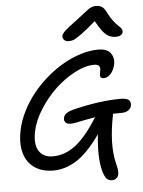

<svg xmlns="http://www.w3.org/2000/svg" viewBox="-67 -985 884 1183"><g transform="rotate(-5 375.0 -394.0)"><path d="M387.2 -731.9Q368.2 -731.9 357.9 -742.2Q347.7 -752.4 350.1 -768.1Q352.5 -780.3 369.9 -796.9Q387.2 -813.5 448.2 -858.9Q468.8 -874 491.7 -892.1Q514.6 -910.2 523.4 -916.7Q532.2 -923.3 544.4 -928.2Q556.6 -933.1 570.8 -933.1Q595.2 -933.1 610.1 -922.4Q625 -911.6 638.2 -882.8Q652.8 -853.5 670.4 -831.1Q688 -808.6 699.2 -799.3Q710.4 -790 717 -779.8Q723.6 -769.5 721.2 -757.8Q719.2 -746.6 707.3 -739.7Q695.3 -732.9 679.2 -732.9Q643.1 -732.9 617.7 -754.2Q592.3 -775.4 556.2 -840.8Q499 -790.5 463.1 -765.4Q427.2 -740.2 414.8 -736.1Q402.3 -731.9 387.2 -731.9ZM353 -224.1Q332 -224.1 322 -235.4Q312 -246.6 315.9 -264.2Q318.8 -280.3 335.2 -291.7Q351.6 -303.2 389.2 -312Q541.5 -348.6 669.9 -350.1Q711.4 -350.1 724.4 -337.2Q737.3 -324.2 732.9 -301.8Q729.5 -285.6 713.9 -274.4Q698.2 -263.2 671.9 -263.2Q662.1 -263.2 644.3 -262.7Q626.5 -262.2 618.2 -262.2Q618.2 -260.3 617.7 -256.8Q617.2 -253.4 617.2 -252Q582 -74.7 609.9 41Q617.7 72.3 619.1 85.4Q620.6 98.6 618.2 112.8Q615.2 127.4 604.2 136.2Q593.3 145 578.1 145Q556.6 145 544.7 131.8Q532.7 118.7 522.9 87.9Q498.5 0.5 515.1 -145Q438 -35.2 367.4 9.5Q296.9 54.2 222.2 54.2Q173.3 54.2 134.5 37.4Q95.7 20.5 70.6 -12.7Q45.4 -45.9 37.4 -95Q29.3 -144 42 -208Q53.7 -267.1 83.3 -325.7Q112.8 -384.3 152.8 -434.1Q192.9 -483.9 243.2 -526.9Q293.5 -569.8 346.4 -599.9Q399.4 -629.9 455.1 -647Q510.7 -664.1 561 -664.1Q616.7 -664.1 638.2 -635Q659.7 -606 652.8 -566.9Q644 -528.8 624.3 -507.3Q604.5 -485.8 581.1 -485.8Q565.4 -485.8 561.5 -494.9Q557.6 -503.9 560.3 -516.6Q563 -529.3 564.7 -542.2Q566.4 -555.2 558.3 -564.2Q550.3 -573.2 528.8 -573.2Q474.6 -573.2 409.2 -539.1Q343.8 -504.9 287.4 -451.7Q231 -398.4 187.5 -329.8Q144 -261.2 130.9 -196.8Q114.7 -116.7 141.6 -75Q168.5 -33.2 227.1 -33.2Q302.7 -33.2 368.9 -84.5Q435.1 -135.7 506.8 -251Q477.5 -246.1 442.9 -239Q408.2 -231.9 387.5 -228Q366.7 -224.1 353 -224.1Z"/></g></svg>

Font: Shantell Sans Bouncy
Style: Italic
Weight: 400
Italic angle: -11.31°
Designer: Stephen Nixon, Anya Danilova, Shantell Martin
Foundry: Arrow Type
Version: Version 1.006;[9816181b4]